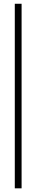

<svg xmlns="http://www.w3.org/2000/svg" viewBox="-20 -772 192 1020"><path d="M58.6 -752H94.7V228.5H58.6Z"/></svg>

Font: Elaris
Style: Regular
Weight: 500
Version: Version 1.0